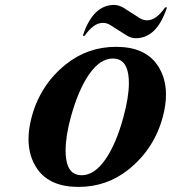

<svg xmlns="http://www.w3.org/2000/svg" viewBox="-20 -733 684 763"><path d="M470.7 -268.6Q492.2 -347.7 492.2 -402.8Q492.2 -421.9 489.7 -437.5Q480 -500.5 428.7 -500.5Q377.4 -500.5 334 -437.5Q291.5 -376.5 261.7 -268.6Q240.7 -192.4 240.7 -134.3Q240.7 -115.2 243.2 -99.6Q252.9 -36.6 304.2 -36.6Q355.5 -36.6 398.9 -99.6Q442.4 -162.6 470.7 -268.6ZM128.9 -60.5Q93.3 -111.3 93.3 -180.2Q93.3 -221.2 106 -268.6Q140.1 -395.5 240.7 -476.6Q328.1 -546.9 441.2 -546.9Q554.2 -546.9 604 -476.6Q639.6 -425.8 639.6 -356.9Q639.6 -315.9 627 -268.6Q592.8 -141.6 492.2 -60.5Q405.3 9.8 292 9.8Q178.7 9.8 128.9 -60.5ZM433.6 -713.4Q452.6 -713.4 472.2 -701.2L535.2 -661.1Q548.8 -652.3 564.5 -652.3Q600.6 -652.3 636.2 -703.6H643.6Q603.5 -581.1 519.5 -581.1Q500.5 -581.1 481.4 -593.3L418.5 -633.3Q404.8 -642.1 388.7 -642.1Q352.1 -642.1 316.4 -590.8H309.1Q349.1 -713.4 433.6 -713.4Z"/></svg>

Font: Cursive Sans
Style: Bold
Weight: 700
Italic angle: -15°
Designer: Wojciech Kalinowski "wmk69" (wmk69@o2.pl)
Foundry: Wojciech Kalinowski "wmk69" (wmk69@o2.pl)
Version: Wersja 3.1.0; 2022-02-18